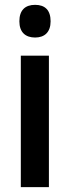

<svg xmlns="http://www.w3.org/2000/svg" viewBox="-20 -773 288 793"><path d="M125 -753C84 -753 60 -731 60 -685C60 -640 85 -618 125 -618C164 -618 189 -640 189 -685C189 -731 166 -753 125 -753ZM182 -543H66V0H182Z"/></svg>

Font: Noto Sans Arabic Cond SemBd
Style: Regular
Weight: 600
Width: 3
Designer: Monotype Design Team, Nadine Chahine, Nizar Qandah and Khaled Hosny
Foundry: Monotype Imaging Inc.
Version: Version 2.012